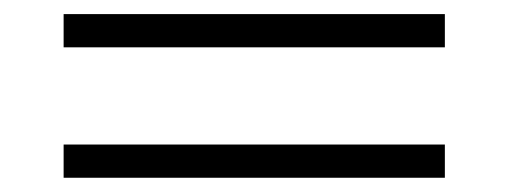

<svg xmlns="http://www.w3.org/2000/svg" viewBox="-20 -453 718 271"><path d="M69.8 -433.1H607.9V-386.2H69.8ZM69.8 -249H607.9V-202.1H69.8Z"/></svg>

Font: I.MingCP
Style: Regular
Weight: 400
Designer: I.Font Project
Version: Version 8.000; Sep 06, 2022